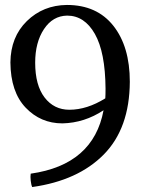

<svg xmlns="http://www.w3.org/2000/svg" viewBox="-20 -740 586 775"><path d="M104 -39Q357 -75 398 -295Q321 -244 232 -242Q144 -242 83.5 -305.5Q23 -369 22 -488Q23 -591 88.5 -655Q154 -719 250 -720Q371 -720 437.5 -636Q504 -552 504 -410Q503 -222 399 -116.5Q295 -11 110 15Q106 7 104 -10.5Q102 -28 104 -39ZM406 -382Q405 -529 363 -603Q321 -677 251 -677Q193 -676 157.5 -622.5Q122 -569 122 -487Q122 -396 160 -346.5Q198 -297 260 -297Q331 -297 405 -343Q406 -356 406 -382Z"/></svg>

Font: Alike
Style: Regular
Weight: 400
Designer: Cyreal (www.cyreal.org)
Foundry: Cyreal (www.cyreal.org)
Version: Version 1.212